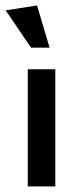

<svg xmlns="http://www.w3.org/2000/svg" viewBox="-39 -668 279 688"><path d="M60.5 0Q85.9 0 159.2 0Q159.2 -105.5 159.2 -419.9Q134.8 -419.9 60.5 -419.9Q60.5 -407.2 60.5 -367.2Q60.5 -275.4 60.5 0ZM72.3 -497.1Q88.9 -497.1 138.7 -497.1Q127.9 -535.2 93.8 -648.4Q65.4 -643.6 -18.6 -630.9Q3.9 -597.7 72.3 -497.1Z"/></svg>

Font: TextaAlt
Style: Bold
Weight: 400
Designer: Daniel Hernandez & Miguel Hernandez
Version: Version 1.005;com.myfonts.easy.latinotype.texta.alt-bold.wfk